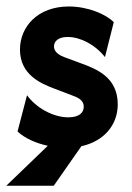

<svg xmlns="http://www.w3.org/2000/svg" viewBox="-26 -451 414 604"><path d="M-6.2 133.3H143.1L229.9 9C299.3 -6.2 344.4 -56.2 344.4 -122.9C344.4 -208.3 277.1 -234 229.9 -251.4L175.7 -271.5C152.1 -280.6 143.8 -292.4 143.8 -304.9C143.8 -320.8 156.9 -334.7 186.8 -334.7C225.7 -334.7 272.2 -311.8 304.2 -271.5L331.9 -381.2C307.6 -406.2 250.7 -430.6 190.3 -430.6C92.4 -430.6 36.8 -366.7 36.8 -295.1C36.8 -215.3 103.5 -188.2 143.1 -172.9L201.4 -150.7C218.1 -144.4 237.5 -136.8 237.5 -115.3C237.5 -96.5 222.9 -81.9 188.9 -81.9C138.2 -81.9 85.4 -114.6 59 -151.4L29.2 -37.5C50.7 -16.7 86.1 -0.7 124.3 7.6Z"/></svg>

Font: Afacad
Style: Bold
Weight: 700
Designer: Kristian Moeller
Foundry: Dicotype
Version: Version 1.000